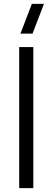

<svg xmlns="http://www.w3.org/2000/svg" viewBox="-20 -980 274 1000"><path d="M149.5 -805H86.5L146 -960H209ZM80 0V-735H153.5V0Z"/></svg>

Font: Manrope ExtraLight
Style: Regular
Weight: 400
Version: Version 4.504